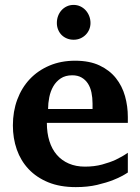

<svg xmlns="http://www.w3.org/2000/svg" viewBox="-20 -746 569 778"><path d="M355 -326.2Q355 -350.1 350.6 -371.1Q346.2 -392.1 336.2 -407.5Q326.2 -422.9 310.5 -431.9Q294.9 -440.9 272.9 -440.9Q245.1 -440.9 226.3 -428.5Q207.5 -416 196 -396.2Q184.6 -376.5 179.7 -352.1Q174.8 -327.6 174.8 -304.2H355ZM498 -46.9Q472.2 -29.8 439.9 -17.1Q412.1 -5.9 373.5 3.2Q335 12.2 287.1 12.2Q223.1 12.2 175.5 -7.3Q127.9 -26.9 95.9 -60.8Q64 -94.7 48.1 -140.1Q32.2 -185.5 32.2 -237.8Q32.2 -294.4 50 -342.5Q67.9 -390.6 100.8 -425.5Q133.8 -460.4 180.4 -480.2Q227.1 -500 284.2 -500Q342.8 -500 383.5 -480.7Q424.3 -461.4 449.7 -429.4Q475.1 -397.5 486.6 -356.4Q498 -315.4 498 -272V-248H169.9Q169.9 -207 180.2 -174.3Q190.4 -141.6 210.2 -118.7Q230 -95.7 258.8 -83.3Q287.6 -70.8 324.2 -70.8Q362.3 -70.8 393.8 -79.3Q425.3 -87.9 448.7 -98.6Q475.6 -111.3 498 -127ZM346.7 -652.8Q346.7 -639.2 341.6 -626.7Q336.4 -614.3 327.1 -605Q317.9 -595.7 305.4 -590.3Q293 -585 278.3 -585Q263.7 -585 251.2 -590.1Q238.8 -595.2 229.7 -604.2Q220.7 -613.3 215.6 -625.7Q210.4 -638.2 210.4 -652.8Q210.4 -668 215.3 -681.2Q220.2 -694.3 229.2 -704.3Q238.3 -714.4 250.7 -720.2Q263.2 -726.1 278.3 -726.1Q292.5 -726.1 304.9 -720.5Q317.4 -714.8 326.7 -704.8Q335.9 -694.8 341.3 -681.4Q346.7 -668 346.7 -652.8Z"/></svg>

Font: Charis SIL Am
Style: Bold
Weight: 700
Foundry: SIL International
Version: Version 5.000